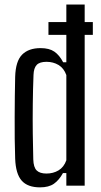

<svg xmlns="http://www.w3.org/2000/svg" viewBox="-20 -820 446 848"><path d="M194 -722.5H390V-666H194ZM157 7.5Q102 7.5 75.8 -22.2Q49.5 -52 47 -119Q45.5 -160 45 -207.2Q44.5 -254.5 44.8 -302.8Q45 -351 45.5 -397Q46 -443 47 -481Q49 -550 77.8 -578.8Q106.5 -607.5 159 -607.5Q197.5 -607.5 220 -592Q242.5 -576.5 259 -545H273V-800H354V0H273V-55.5H258Q241 -24.5 218.2 -8.5Q195.5 7.5 157 7.5ZM185 -53.5Q215 -53.5 238.5 -67.5Q262 -81.5 273 -112V-488.5Q262 -519 238.5 -533Q215 -547 185.5 -547Q155 -547 142 -533.2Q129 -519.5 128 -488.5Q125.5 -426.5 124.8 -359.5Q124 -292.5 124.8 -229.5Q125.5 -166.5 127 -116Q128 -81 142 -67.2Q156 -53.5 185 -53.5Z"/></svg>

Font: Big Shoulders Text Thin
Style: Regular
Weight: 400
Version: Version 2.002